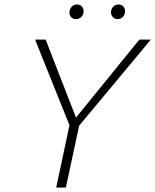

<svg xmlns="http://www.w3.org/2000/svg" viewBox="-20 -834 691 854"><path d="M332 -275 273 0H230L289 -277L136 -658H183L318 -311L600 -658H651ZM289 -778Q289 -793 298.5 -803.5Q308 -814 322 -814Q336 -814 344 -805Q352 -796 352 -783Q352 -769 342 -759Q332 -749 318 -749Q305 -749 297 -757Q289 -765 289 -778ZM474 -784Q476 -797 485 -805.5Q494 -814 507 -814Q522 -814 530 -803.5Q538 -793 536 -779Q534 -766 525 -757.5Q516 -749 503 -749Q489 -749 480.5 -759.5Q472 -770 474 -784Z"/></svg>

Font: Ysabeau Light
Style: Italic
Weight: 300
Italic angle: -12°
Designer: Christian Thalmann (Catharsis Fonts)
Version: Version 0.003